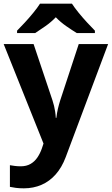

<svg xmlns="http://www.w3.org/2000/svg" viewBox="-20 -786 609 1046"><path d="M0 -546H163L266 -239Q271 -224 274.5 -209Q278 -194 280.5 -178Q283 -162 284 -144H287Q290 -170 295.5 -193.5Q301 -217 308 -239L409 -546H569L338 70Q317 126 283.5 164Q250 202 206 221Q162 240 110 240Q85 240 66.5 237.5Q48 235 34 232V114Q45 116 60.5 118Q76 120 93 120Q124 120 146.5 107Q169 94 184 71.5Q199 49 208 23L217 -4ZM372 -766Q386 -744 408.5 -716.5Q431 -689 455 -663Q479 -637 497 -619V-606H398Q372 -622 341 -643.5Q310 -665 284 -692Q258 -665 228 -644Q198 -623 172 -606H73V-619Q92 -638 115.5 -663.5Q139 -689 161.5 -716.5Q184 -744 198 -766Z"/></svg>

Font: Noto Sans Armenian
Style: Bold
Weight: 700
Version: Version 2.007